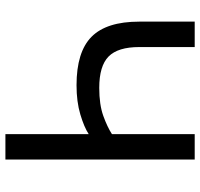

<svg xmlns="http://www.w3.org/2000/svg" viewBox="-35 -705 740 710"><g transform="rotate(90 335.0 -350.0)"><path d="M476 0V-308Q450 -291 403 -277Q356 -263 295 -263Q172 -263 116 -318.5Q60 -374 60 -495V-700H154V-495Q154 -416 189 -381.5Q224 -347 305 -347Q367 -347 408.5 -362Q450 -377 476 -394V-700H570V0Z"/></g></svg>

Font: Golos Text
Style: Regular
Weight: 400
Designer: A.Korolkova, Vitaly Kuzmin
Foundry: ParaType Ltd
Version: Version 2.004